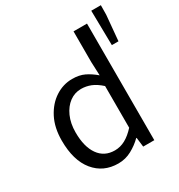

<svg xmlns="http://www.w3.org/2000/svg" viewBox="-181 -882 947 1016"><g transform="rotate(-30 292.5 -374.0)"><path d="M247.6 12Q156.5 12 101.9 -54.7Q47.4 -121.4 47.4 -242.4Q47.4 -321.3 76.9 -378.5Q106.4 -435.7 154.3 -466.9Q202.3 -498.1 257.7 -498.1Q300.6 -498.1 331.5 -483.3Q362.4 -468.6 393.9 -441.8L390.4 -525.2V-712.4H472.7V0H404.8L397.8 -57.4H395.1Q366.9 -29.2 329.1 -8.6Q291.3 12 247.6 12ZM265.8 -57.2Q299.7 -57.2 330 -73.9Q360.4 -90.5 390.4 -123.6V-378.3Q359.6 -406.2 330.9 -417.6Q302.2 -428.9 271.9 -428.9Q233 -428.9 201.5 -405.7Q170.1 -382.5 151.2 -340.5Q132.4 -298.5 132.4 -243.2Q132.4 -155.9 167.2 -106.6Q202.1 -57.2 265.8 -57.2ZM529.7 -548 526.2 -760.1H584.9L584.2 -702.5L570.1 -548Z"/></g></svg>

Font: Source Sans Variable
Style: Regular
Weight: 200
Designer: Paul D. Hunt
Foundry: Adobe Systems Incorporated
Version: Version 3.006;hotconv 1.0.111;makeotfexe 2.5.65597